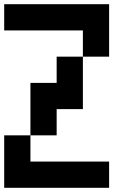

<svg xmlns="http://www.w3.org/2000/svg" viewBox="-20 -895 665 915"><path d="M0 -250H125V-125H500V0H0ZM0 -750V-875H500V-625H375V-750ZM125 -250V-500H250V-625H375V-375H250V-250Z"/></svg>

Font: Galmuri7 Regular
Style: Regular
Weight: 400
Designer: Lee Minseo (quiple)
Version: Version 2.399;hotconv 1.1.1;makeotfexe 2.6.0 DEVELOPMENT